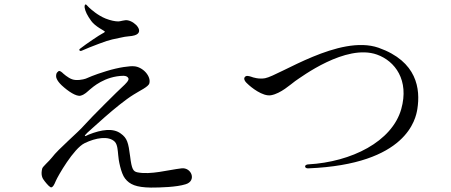

<svg xmlns="http://www.w3.org/2000/svg" viewBox="-20 -829 2040 869"><path d="M213 19C219 17 224 11 233 -11C242 -32 313 -157 363 -181C412 -205 472 -216 500 -187C512 -174 513 -147 515 -127C516 -107 527 -45 546 -21C567 6 596 19 663 20C705 20 779 18 820 5C871 -10 847 -73 801 -67C741 -60 662 -37 602 -49C583 -53 576 -63 569 -121C561 -183 556 -204 526 -225C492 -250 440 -243 382 -220C373 -216 365 -211 364 -214C363 -216 372 -225 376 -229C382 -233 510 -355 585 -401C613 -419 652 -436 656 -452C660 -467 654 -485 640 -501C626 -517 605 -528 587 -529C570 -531 519 -525 461 -507C402 -489 378 -477 368 -473C357 -469 326 -463 307 -470C288 -476 265 -497 261 -501C256 -505 248 -511 244 -506C236 -500 235 -496 234 -488C233 -481 235 -466 259 -443C289 -415 326 -391 345 -396C364 -401 375 -414 387 -424C398 -433 454 -485 540 -486C553 -485 558 -481 561 -475C566 -466 548 -449 534 -436C520 -424 392 -297 362 -263C333 -229 244 -155 215 -116C202 -99 173 -75 171 -66C164 -38 171 -22 182 -9C193 5 207 21 213 19ZM351 -600C363 -606 404 -622 428 -631C482 -652 502 -653 523 -658C554 -666 575 -664 589 -669C636 -683 593 -731 558 -737C546 -740 525 -732 516 -732C501 -732 481 -736 458 -745C421 -760 392 -787 384 -794C377 -800 371 -809 368 -809C365 -809 362 -805 363 -795C366 -777 375 -759 393 -734C411 -709 452 -690 454 -687C456 -683 448 -680 443 -677C432 -672 367 -628 347 -612C344 -610 338 -606 339 -603C339 -600 344 -596 351 -600Z M1375 -67C1823 -85 1862 -292 1869 -336C1883 -425 1869 -551 1693 -613C1516 -674 1246 -488 1180 -475C1152 -470 1126 -478 1116 -482C1105 -485 1094 -489 1087 -479C1084 -474 1084 -464 1100 -450C1115 -435 1169 -391 1207 -398C1251 -406 1294 -446 1316 -462C1343 -480 1545 -632 1686 -582C1768 -553 1833 -466 1796 -335C1754 -188 1571 -96 1375 -85C1372 -85 1360 -83 1361 -75C1362 -67 1372 -67 1375 -67Z"/></svg>

Font: Shippori Mincho
Style: Regular
Weight: 400
Designer: Bonji Tadano  Ryoko NISHIZUKA  (kana & ideographs); Frank Grießhammer (Latin, Greek & Cyrillic); Wenlong ZHANG  (bopomof
Foundry: Adobe Systems Incorporated
Version: Version 1.003;PS 1.001;hotconv 16.6.54;makeotf.lib2.5.65590